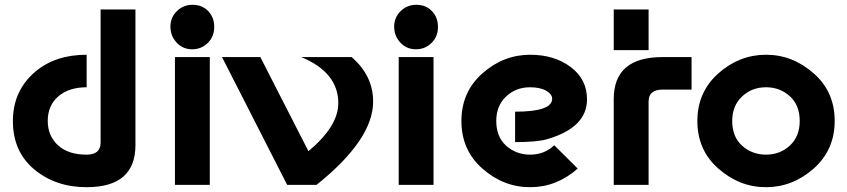

<svg xmlns="http://www.w3.org/2000/svg" viewBox="-20 -777 3562 807"><path d="M344.2 9.8Q213.4 9.8 123.8 -65.2Q34.2 -140.1 34.2 -268.1Q34.2 -396 128.9 -476.1Q212.9 -546.9 344.2 -546.9V-410.2Q269 -410.2 224.1 -371.1Q180.7 -333 180.7 -269Q180.7 -206.1 223.6 -166.5Q266.1 -127 344.2 -127Q402.8 -127 402.8 -177.7V-737.3H549.3V-167Q549.3 9.8 344.2 9.8Z M715.3 0V-537.1H861.8V0ZM789.6 -756.8Q829.6 -756.8 855 -730.5Q880.4 -704.1 880.4 -664.1Q880.4 -623.5 854 -597.2Q826.7 -569.8 787.6 -569.8Q748.5 -569.8 722.4 -597.9Q696.3 -626 696.3 -664.8Q696.3 -703.6 723.4 -730.2Q750.5 -756.8 789.6 -756.8Z M1187 0 913.1 -537.1H1074.2L1276.4 -141.6Q1401.9 -246.1 1401.9 -343.3Q1401.9 -472.7 1246.1 -537.1H1458Q1548.3 -459 1548.3 -350.1Q1548.3 -190.4 1310.5 0Z M1655.8 0V-537.1H1802.2V0ZM1730 -756.8Q1770 -756.8 1795.4 -730.5Q1820.8 -704.1 1820.8 -664.1Q1820.8 -623.5 1794.4 -597.2Q1767.1 -569.8 1728 -569.8Q1689 -569.8 1662.8 -597.9Q1636.7 -626 1636.7 -664.8Q1636.7 -703.6 1663.8 -730.2Q1690.9 -756.8 1730 -756.8Z M2408.2 -68.4Q2319.3 9.8 2208 9.8Q2096.2 9.8 2007.3 -68.8Q1919.4 -146 1919.4 -268.6Q1919.4 -390.6 2007.8 -468.8Q2096.2 -546.9 2208.5 -546.9Q2310.1 -546.9 2378.9 -495.1Q2447.3 -443.8 2447.3 -359.4Q2447.3 -240.7 2279.3 -191.9Q2237.3 -179.7 2145 -179.7V-307.6Q2300.8 -307.6 2300.8 -361.8Q2300.8 -380.9 2275.9 -395.5Q2250.5 -410.2 2208 -410.2Q2147.5 -410.2 2106.4 -370.6Q2065.9 -332 2065.9 -268.6Q2065.9 -202.6 2106.4 -165.5Q2148.9 -127 2208 -127Q2268.1 -127 2309.6 -166.5Z M2559.6 0V-360.8Q2559.6 -537.1 2764.6 -537.1H2886.7V-400.4H2764.6Q2706.1 -400.4 2706.1 -350.1V0ZM2559.6 -737.3H2706.1V-566.4H2559.6Z M3199.7 9.8Q3087.9 9.8 2999 -68.8Q2911.1 -146 2911.1 -268.6Q2911.1 -390.1 2999.5 -468.8Q3087.9 -546.9 3199.7 -546.9Q3311.5 -546.9 3400.4 -468.3Q3488.3 -391.1 3488.3 -268.6Q3488.3 -147 3399.9 -68.4Q3311 9.8 3199.7 9.8ZM3199.7 -127Q3259.8 -127 3301.3 -166.5Q3341.3 -204.6 3341.3 -268.6Q3341.3 -334.5 3300.8 -371.6Q3259.3 -410.2 3199.7 -410.2Q3139.2 -410.2 3098.1 -370.6Q3057.6 -332 3057.6 -268.6Q3057.6 -202.6 3098.1 -165.5Q3140.6 -127 3199.7 -127Z"/></svg>

Font: New Shape
Style: Bold
Weight: 700
Designer: Wojciech Kalinowski "wmk69" (wmk69@o2.pl)
Foundry: Wojciech Kalinowski "wmk69" (wmk69@o2.pl)
Version: Version 2.1.1; 2021-05-14